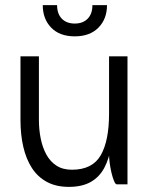

<svg xmlns="http://www.w3.org/2000/svg" viewBox="-20 -720 597 750"><path d="M147 -700H203Q203 -666 221.5 -647Q240 -628 272 -628Q304 -628 322.5 -647Q341 -666 341 -700H398Q398 -646 364.5 -612Q331 -578 272 -578Q213 -578 180 -612Q147 -646 147 -700ZM132 -500V-249H60V-500ZM132 -251Q132 -214 139 -179Q146 -144 161 -116.5Q176 -89 200.5 -73Q225 -57 261 -57Q341 -57 373.5 -113.5Q406 -170 406 -276Q406 -276 415 -276Q424 -276 424 -276Q424 -208 415.5 -154.5Q407 -101 387.5 -64.5Q368 -28 334 -9Q300 10 249 10Q199 10 163 -9.5Q127 -29 104.5 -64Q82 -99 71 -146.5Q60 -194 60 -251ZM478 -500V0H436Q431 0 425.5 -13Q420 -26 415.5 -45Q411 -64 408.5 -83.5Q406 -103 406 -115V-500Z"/></svg>

Font: Haskoy
Style: Regular
Weight: 400
Designer: Ertekin Erdin
Foundry: Ertekin Erdin
Version: Version 1.500